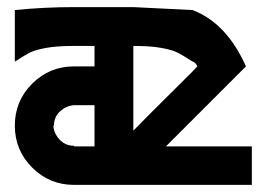

<svg xmlns="http://www.w3.org/2000/svg" viewBox="-20 -520 729 540"><path d="M521.7 -491.7Q617.5 -455 671.7 -333.3L446.7 -108.3H688.3V0H188.3Q119.2 0 70.4 -48.8Q21.7 -97.5 21.7 -166.7Q21.7 -235.8 70.4 -284.6Q119.2 -333.3 188.3 -333.3H245.8V-390.8H188.3Q140 -390.8 110.4 -385.4Q80.8 -380 66.7 -373.3Q52.5 -366.7 21.7 -346.7V-491.7Q103.3 -500 188.3 -500H355ZM355 -152.5Q386.7 -185 446.7 -244.6Q506.7 -304.2 521.7 -319.2L535 -333.3Q531.7 -342.5 521.7 -347.5V-346.7Q490.8 -366.7 476.7 -373.3Q462.5 -380 432.9 -385.4Q403.3 -390.8 355 -390.8ZM245.8 -108.3V-224.2H188.3Q165.8 -222.5 148.8 -206.7Q131.7 -190.8 131.7 -166.7H130Q131.7 -144.2 147.9 -127.1Q164.2 -110 188.3 -110V-108.3Z"/></svg>

Font: 0xA000
Style: Bold
Weight: 700
Version: Version 0.1